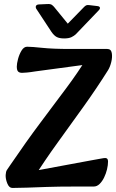

<svg xmlns="http://www.w3.org/2000/svg" viewBox="-20 -922 575 949"><path d="M41 7Q25 7 16 -15.5Q7 -38 8 -57Q9 -74 14 -81.5Q19 -89 32 -108Q111 -224 180 -316Q249 -408 308 -487Q367 -566 414 -643L429 -606L154 -569Q130 -565 113 -563.5Q96 -562 89 -562Q76 -562 69.5 -568.5Q63 -575 63 -593Q63 -607 69 -630Q75 -653 86.5 -672Q98 -691 114 -691Q137 -691 189 -685.5Q241 -680 327 -680H510Q529 -680 532.5 -660Q536 -640 530 -615.5Q524 -591 514 -575Q458 -486 394 -396.5Q330 -307 265.5 -218Q201 -129 145 -40L83 -65L434 -130Q463 -135 478.5 -138Q494 -141 500 -141Q514 -141 514 -124Q514 -106 509 -85Q504 -64 494.5 -44.5Q485 -25 472 -12.5Q459 0 443 0H352Q269 0 211.5 2Q154 4 113.5 5.5Q73 7 41 7ZM469 -872Q476 -880 473.5 -885.5Q471 -891 461 -892L419 -897Q411 -898 406 -895.5Q401 -893 396 -888L315 -805L248 -887Q244 -892 237 -897.5Q230 -903 214 -902L171 -900Q161 -899 158 -893Q155 -887 159 -879L234 -765Q247 -746 260.5 -739Q274 -732 297 -732Q320 -732 333.5 -738.5Q347 -745 356 -754Z"/></svg>

Font: Alkatra Medium
Style: Regular
Weight: 500
Designer: Suman Bhandary
Version: Version 1.100;gftools[0.9.22]